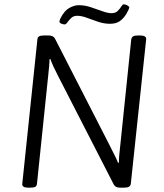

<svg xmlns="http://www.w3.org/2000/svg" viewBox="-20 -866 759 888"><path d="M111 2Q81 2 83 -16L153 -684Q154 -694 161 -698Q168 -702 185 -702H201Q210 -702 216.5 -700.5Q223 -699 227.5 -695.5Q232 -692 235 -686L485 -198Q496 -176 503.5 -161Q511 -146 516.5 -135Q522 -124 526 -113L530 -114Q530 -131 531.5 -148Q533 -165 536 -191L587 -684Q589 -694 596 -698Q603 -702 619 -702H627Q658 -702 656 -684L585 -16Q584 -7 576.5 -2.5Q569 2 554 2H538Q530 2 523.5 0.5Q517 -1 513.5 -4Q510 -7 507 -11L249 -514Q235 -541 227 -558.5Q219 -576 213 -593L209 -592Q209 -576 207 -557Q205 -538 203 -517L151 -16Q150 -6 143 -2Q136 2 119 2ZM279 -753Q273 -753 264 -756.5Q255 -760 255 -766Q255 -769 256.5 -773.5Q258 -778 260 -782Q278 -817 301 -829.5Q324 -842 344 -842Q371 -842 399 -833Q427 -824 452.5 -814.5Q478 -805 496 -805Q514 -805 524.5 -815.5Q535 -826 541 -836Q547 -846 552 -846Q560 -846 569 -841Q578 -836 578 -831Q578 -829 574.5 -821Q571 -813 564 -801Q550 -779 533 -767.5Q516 -756 489 -756Q461 -756 433 -765.5Q405 -775 381 -784Q357 -793 337 -793Q320 -793 309.5 -783Q299 -773 292 -763Q285 -753 279 -753Z"/></svg>

Font: Asap Light
Style: Italic
Weight: 300
Italic angle: -6°
Designer: Pablo Cosgaya
Foundry: Omnibus-Type
Version: Version 3.001